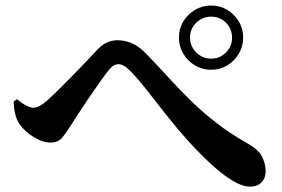

<svg xmlns="http://www.w3.org/2000/svg" viewBox="-20 -729 1040 708"><path d="M758.4 -471.7Q725.9 -471.7 698.9 -487.8Q672 -503.9 655.9 -530.9Q639.8 -557.8 639.8 -590.3Q639.8 -623.5 655.9 -649.9Q672 -676.4 698.9 -692.5Q725.9 -708.6 758.4 -708.6Q791.5 -708.6 818 -692.5Q844.5 -676.4 860.6 -649.9Q876.7 -623.5 876.7 -590.3Q876.7 -557.8 860.6 -530.9Q844.5 -503.9 818 -487.8Q791.5 -471.7 758.4 -471.7ZM901.7 -40.8Q874.3 -40.8 838 -62.4Q801.8 -84.1 761.1 -121.4Q720.3 -158.8 678.1 -204.6Q635.8 -251.4 597.1 -300.4Q558.4 -349.4 524.4 -393Q490.4 -436.7 461.8 -465.9Q447.8 -480.6 436.8 -486.5Q425.9 -492.3 416.3 -492.3Q407.3 -492.3 397.8 -486.2Q388.3 -480.1 377.1 -465.6Q364.8 -449.9 346.4 -423.8Q328 -397.8 308.2 -368.9Q288.4 -339.9 271 -312.9Q253.5 -285.8 241.5 -267.1Q225.4 -240.9 209.9 -222.1Q194.5 -203.2 167 -203.2Q137.1 -203.2 103.9 -223.8Q70.7 -244.4 50.8 -273Q40.9 -288.3 36 -309.1Q31.1 -330 30.5 -354.6L42.6 -363.3Q59.9 -348.7 76.5 -340.1Q93.2 -331.6 102.8 -331.6Q114.3 -331.6 127 -338.6Q139.7 -345.6 157.6 -361.7Q176.8 -379.1 201.8 -404Q226.8 -428.8 253.1 -455.7Q279.4 -482.7 301.1 -505.5Q322.8 -528.2 334.2 -540.9Q352.5 -561.2 371.6 -571Q390.6 -580.7 413.4 -580.7Q441.4 -580.7 468.1 -568.7Q494.9 -556.8 522 -527.7Q565.4 -483 604.4 -439.9Q643.5 -396.9 685.5 -356Q727.5 -315 778.4 -275.5Q829.3 -235.9 895.9 -198.3Q933.7 -176.7 946.6 -150.6Q959.5 -124.5 959.5 -97.4Q959.5 -72 944.2 -56.4Q929 -40.8 901.7 -40.8ZM758.4 -512.7Q790.9 -512.7 813.3 -535.6Q835.7 -558.5 835.7 -590.3Q835.7 -622.8 813.3 -645.2Q790.9 -667.6 758.4 -667.6Q726.5 -667.6 703.6 -645.2Q680.7 -622.8 680.7 -590.3Q680.7 -558.5 703.6 -535.6Q726.5 -512.7 758.4 -512.7Z"/></svg>

Font: Noto Serif SC ExtraLight
Style: Regular
Weight: 200
Designer: Ryoko NISHIZUKA 西塚涼子 (kana & ideographs); Frank Grießhammer (Latin, Greek & Cyrillic); Wenlong ZHANG 张文龙 (bopomofo); San
Foundry: Adobe
Version: Version 2.002-H1;hotconv 1.1.0;makeotfexe 2.6.0